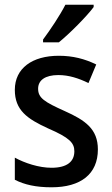

<svg xmlns="http://www.w3.org/2000/svg" viewBox="-20 -786 475 816"><path d="M378 -756V-766H258C235 -721 195 -661 163 -618V-606H230C276 -643 350 -718 378 -756ZM396 -151C396 -238 342 -275 255 -314C168 -353 142 -370 142 -409C142 -445 172 -467 228 -467C273 -467 315 -453 356 -433L389 -512C340 -536 289 -549 230 -549C117 -549 43 -496 43 -404C43 -318 95 -281 185 -240C275 -201 296 -179 296 -143C296 -100 266 -73 199 -73C145 -73 85 -93 43 -116V-22C84 -1 133 10 199 10C323 10 396 -46 396 -151Z"/></svg>

Font: Noto Sans Arabic SemCond Med
Style: Regular
Weight: 500
Width: 4
Designer: Monotype Design Team, Nadine Chahine, Nizar Qandah and Khaled Hosny
Foundry: Monotype Imaging Inc.
Version: Version 2.012